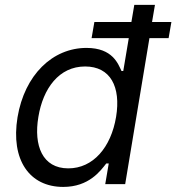

<svg xmlns="http://www.w3.org/2000/svg" viewBox="-20 -747 715 779"><path d="M236.5 11.4C341.3 11.4 387.8 -54 411.2 -83.8H421.2L407 0H487.9L586.3 -592.3H664.1L675.4 -657.7H596.9L608.7 -727.3H524.9L513.1 -657.7H362.9L351.6 -592.3H502.5L480.1 -458.8H473C459.5 -487.2 437.5 -552.6 331 -552.6C193.2 -552.6 79.9 -443.2 51.1 -271.3C22.7 -98 99.8 11.4 236.5 11.4ZM135.7 -272.7C154.5 -387.8 219.1 -477.3 325.3 -477.3C427.9 -477.3 471.2 -394.9 451 -272.7C430.4 -149.1 358 -63.9 257.1 -63.9C152 -63.9 116.1 -156.2 135.7 -272.7Z"/></svg>

Font: Magic Ui Pro
Style: Italic
Weight: 400
Italic angle: -9.39999°
Designer: Stefan Endress, Andreas Faust
Version: Version 1.000;FEAKit 1.0